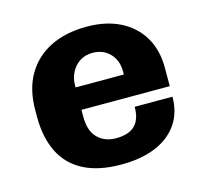

<svg xmlns="http://www.w3.org/2000/svg" viewBox="-83 -614 766 717"><g transform="rotate(-15 300.0 -255.5)"><path d="M303 10Q214 10 156.2 -20.5Q98.5 -51 71 -107.8Q43.5 -164.5 43.5 -242V-269Q43.5 -349 76 -405.2Q108.5 -461.5 168 -491.2Q227.5 -521 309 -521Q384 -521 438.2 -493.5Q492.5 -466 522.2 -416.2Q552 -366.5 552 -297.5V-226H210.5V-198.5Q210.5 -144 237.8 -117Q265 -90 308.5 -90Q357.5 -90 381.5 -113.5Q405.5 -137 405.5 -185.5H551.5Q551.5 -124 521 -80Q490.5 -36 435 -13Q379.5 10 303 10ZM211 -312.5H397.5V-325.5Q397.5 -354 385.8 -375.2Q374 -396.5 353.2 -408.8Q332.5 -421 305.5 -421Q276.5 -421 255.5 -407.2Q234.5 -393.5 222.8 -370.8Q211 -348 211 -321Z"/></g></svg>

Font: Chivo Mono Medium
Style: Regular
Weight: 500
Monospace: yes
Designer: Hector Gatti
Foundry: Omnibus-Type
Version: Version 1.008